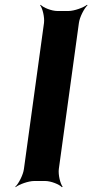

<svg xmlns="http://www.w3.org/2000/svg" viewBox="-20 -757 386 803"><path d="M226 -50 310 -661C313 -685 332 -722 346 -735L344 -737C329 -725 290 -711 266 -711H220C196 -711 161 -725 150 -737L148 -735C158 -722 167 -685 164 -661L80 -50C77 -26 58 11 44 24L45 26C60 14 99 0 123 0H169C193 0 228 14 239 26L242 24C232 11 223 -26 226 -50Z"/></svg>

Font: Asimov
Style: EdgeIt
Weight: 500
Designer: Google
Version: Version 2.000980: 2014